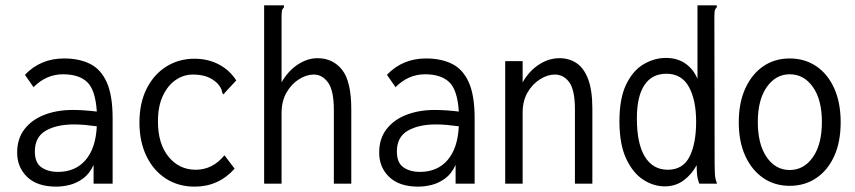

<svg xmlns="http://www.w3.org/2000/svg" viewBox="-20 -685 3190 716"><path d="M190 11Q119 11 81.5 -25Q44 -61 44 -116Q44 -168 71.5 -203.5Q99 -239 146 -257Q193 -275 251 -275Q271 -275 293.5 -273.5Q316 -272 341 -269Q336 -349 305.5 -378.5Q275 -408 215 -408Q153 -408 105 -360L73 -406Q131 -467 219 -467Q275 -467 315.5 -447Q356 -427 378 -378.5Q400 -330 400 -243V0H329V-70Q314 -37 290 -19.5Q266 -2 240 4.5Q214 11 190 11ZM110 -120Q110 -78 134.5 -61Q159 -44 196 -44Q261 -44 299 -88Q337 -132 341 -214Q320 -217 298 -219Q276 -221 256 -221Q191 -221 150.5 -197.5Q110 -174 110 -120Z M706 11Q645 11 598.5 -19Q552 -49 526 -103Q500 -157 500 -228Q500 -301 527 -354.5Q554 -408 600.5 -437Q647 -466 705 -466Q756 -466 796.5 -444.5Q837 -423 861 -385L820 -341L814 -333L809 -338Q808 -346 805 -353.5Q802 -361 791 -374Q772 -392 750 -399.5Q728 -407 699 -407Q665 -407 635.5 -387Q606 -367 587.5 -328Q569 -289 569 -232Q569 -149 608.5 -100.5Q648 -52 710 -52Q773 -52 817 -106L855 -56Q795 11 706 11Z M965 -665H1039V-658Q1033 -652 1031.5 -645Q1030 -638 1030 -621V-378Q1054 -420 1090 -444Q1126 -468 1164 -468Q1221 -468 1255.5 -425Q1290 -382 1290 -277V0H1225V-275Q1225 -347 1203.5 -377Q1182 -407 1150 -407Q1123 -407 1095 -389.5Q1067 -372 1048.5 -340Q1030 -308 1030 -263V0H965Z M1540 11Q1469 11 1431.5 -25Q1394 -61 1394 -116Q1394 -168 1421.5 -203.5Q1449 -239 1496 -257Q1543 -275 1601 -275Q1621 -275 1643.5 -273.5Q1666 -272 1691 -269Q1686 -349 1655.5 -378.5Q1625 -408 1565 -408Q1503 -408 1455 -360L1423 -406Q1481 -467 1569 -467Q1625 -467 1665.5 -447Q1706 -427 1728 -378.5Q1750 -330 1750 -243V0H1679V-70Q1664 -37 1640 -19.5Q1616 -2 1590 4.5Q1564 11 1540 11ZM1460 -120Q1460 -78 1484.5 -61Q1509 -44 1546 -44Q1611 -44 1649 -88Q1687 -132 1691 -214Q1670 -217 1648 -219Q1626 -221 1606 -221Q1541 -221 1500.5 -197.5Q1460 -174 1460 -120Z M1864 0V-457H1929V-378Q1953 -420 1989.5 -444Q2026 -468 2067 -468Q2102 -468 2129.5 -450Q2157 -432 2173 -390.5Q2189 -349 2189 -279V0H2124V-277Q2124 -349 2103 -378Q2082 -407 2049 -407Q2022 -407 1994 -389.5Q1966 -372 1947.5 -340.5Q1929 -309 1929 -265V0Z M2459 10Q2417 10 2378.5 -15Q2340 -40 2315 -93.5Q2290 -147 2290 -233Q2290 -319 2315.5 -371Q2341 -423 2381 -446Q2421 -469 2463 -469Q2506 -469 2536 -448Q2566 -427 2581 -391V-665H2653V-658Q2647 -652 2645.5 -645Q2644 -638 2644 -621L2645 -71Q2645 -53 2646 -35.5Q2647 -18 2654 0H2588Q2581 -17 2579.5 -34Q2578 -51 2578 -69Q2559 -34 2529 -12Q2499 10 2459 10ZM2470 -52Q2527 -52 2551.5 -101Q2576 -150 2576 -231Q2576 -312 2549 -361Q2522 -410 2465 -410Q2411 -410 2383 -367.5Q2355 -325 2355 -244Q2355 -149 2385 -100.5Q2415 -52 2470 -52Z M2925 8Q2869 8 2826.5 -21Q2784 -50 2759.5 -103Q2735 -156 2735 -229Q2735 -302 2759.5 -355.5Q2784 -409 2826.5 -438Q2869 -467 2925 -467Q2981 -467 3024 -438Q3067 -409 3091 -355.5Q3115 -302 3115 -229Q3115 -156 3091 -103Q3067 -50 3024 -21Q2981 8 2925 8ZM2925 -51Q2978 -51 3011.5 -99Q3045 -147 3045 -230Q3045 -313 3011.5 -360.5Q2978 -408 2925 -408Q2873 -408 2839.5 -360.5Q2806 -313 2806 -230Q2806 -147 2839 -99Q2872 -51 2925 -51Z"/></svg>

Font: Inconsolata SemiCondensed
Style: Regular
Weight: 400
Width: 4
Monospace: yes
Designer: Raph Levien, Cyreal, Brenton Simpson
Foundry: Raph Levien, Cyreal, Google
Version: Version 3.001; ttfautohint (v1.8.2.53-6de2)